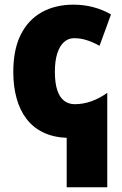

<svg xmlns="http://www.w3.org/2000/svg" viewBox="-20 -583 523 825"><path d="M295.9 -563Q340.3 -563 380.9 -552.2Q421.4 -541.5 457 -521L407.7 -386.2Q379.4 -401.9 352.8 -410.4Q326.2 -418.9 298.3 -418.9Q273.9 -418.9 255.4 -402.6Q236.8 -386.2 226.3 -354.2Q215.8 -322.3 215.8 -274.4Q215.8 -226.6 226.1 -195.6Q236.3 -164.6 255.6 -149.9Q274.9 -135.3 301.3 -135.3Q337.4 -135.3 372.8 -147.9Q408.2 -160.6 440.9 -184.1V221.7H266.6V9.3Q208.5 6.8 165.3 -14.2Q122.1 -35.2 93.8 -72.3Q65.4 -109.4 51.3 -160.6Q37.1 -211.9 37.1 -273.9Q37.1 -370.1 69.3 -434.3Q101.6 -498.5 159.9 -530.8Q218.3 -563 295.9 -563Z"/></svg>

Font: Open Sans SemiCondensed ExtraBold
Style: Regular
Weight: 800
Width: 4
Designer: Monotype Design Team
Foundry: Monotype Imaging Inc.
Version: Version 3.000